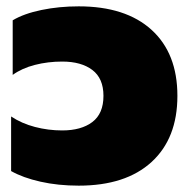

<svg xmlns="http://www.w3.org/2000/svg" viewBox="-20 -570 594 605"><path d="M15 -31V-203Q48 -181 90 -170Q132 -159 176 -159Q236 -159 271 -185.5Q306 -212 306 -268Q306 -323 271 -349.5Q236 -376 176 -376Q131 -376 90 -365.5Q49 -355 20 -334V-506Q55 -527 110.5 -538.5Q166 -550 228 -550Q376 -550 457.5 -476Q539 -402 539 -268Q539 -134 457.5 -59.5Q376 15 228 15Q163 15 107.5 2.5Q52 -10 15 -31Z"/></svg>

Font: Prompt Black
Style: Regular
Weight: 900
Designer: Katatrad Team
Foundry: CadsonDemak
Version: Version 1.000